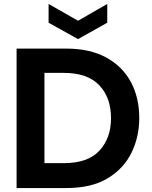

<svg xmlns="http://www.w3.org/2000/svg" viewBox="-20 -952 767 972"><path d="M64 0ZM64 0ZM315 0H64V-706H315Q435 -706 517.5 -661Q600 -616 642.5 -537Q685 -458 685 -354Q685 -259 645.5 -178.5Q606 -98 524.5 -49Q443 0 315 0ZM303 -126Q425 -126 483.5 -189.5Q542 -253 542 -354Q542 -458 482.5 -520.5Q423 -583 303 -583H205V-126ZM375 -754 226 -837V-932L375 -847L523 -932V-837Z"/></svg>

Font: Ulagadi Sans SemiBold
Style: Regular
Weight: 600
Designer: Ninad Kale (Devanagari), Jonny Pinhorn (Latin)
Foundry: Indian Type Foundry
Version: Version 3.01;March 29, 2020;FontCreator 12.0.0.2522 64-bit; 